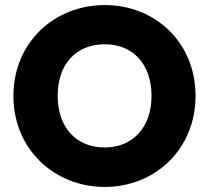

<svg xmlns="http://www.w3.org/2000/svg" viewBox="-20 -732 826 759"><path d="M394 7C593 7 753 -142 753 -353C753 -564 594 -712 394 -712C195 -712 33 -564 33 -353C33 -142 195 7 394 7ZM394 -149C280 -149 208 -230 208 -353C208 -478 280 -557 394 -557C506 -557 579 -478 579 -353C579 -230 506 -149 394 -149Z"/></svg>

Font: Arvore Sans
Style: Bold
Weight: 700
Designer: Jonny Pinhorn (Latin) Dan Schunck (customization for Arvore)
Version: Version 1.000;Glyphs 3.3 (3305)